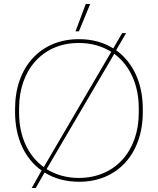

<svg xmlns="http://www.w3.org/2000/svg" viewBox="-20 -900 786 956"><path d="M429 -880H407L356 -744H373ZM138 36H158L202 -41C250 -11 308 5 373 5H375C563 5 691 -133 691 -342V-358C691 -488 641 -591 558 -650L608 -735H588L544 -659C496 -689 439 -705 374 -705H372C183 -705 55 -567 55 -358V-342C55 -212 104 -110 187 -51ZM75 -339V-361C75 -552 193 -686 371 -686H373C435 -686 489 -670 534 -642L198 -68C120 -124 75 -220 75 -339ZM549 -632C626 -575 671 -479 671 -361V-339C671 -148 553 -14 372 -14C311 -14 257 -30 212 -58Z"/></svg>

Font: Fixel Text Thin
Style: Regular
Weight: 100
Width: 4
Designer: AlfaBravo + MacPaw
Foundry: Kyrylo Tkachov, Marchela Mozhyna, Serhii Makarenko, Maria Weinstein, Zakhar Kryvoshyya
Version: Version 1.211